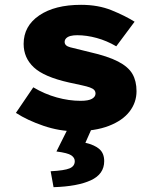

<svg xmlns="http://www.w3.org/2000/svg" viewBox="-20 -532 640 796"><path d="M290 12Q226 12 160 -10.5Q94 -33 46 -64L118 -170Q165 -142 215.5 -128Q266 -114 314 -114Q347 -114 361.5 -122.5Q376 -131 376 -144Q376 -153 370.5 -159Q365 -165 352.5 -169.5Q340 -174 319 -178.5Q298 -183 266 -190Q163 -213 120.5 -252.5Q78 -292 78 -350Q78 -424 142.5 -468Q207 -512 316 -512Q387 -512 442.5 -489.5Q498 -467 538 -442L462 -340Q423 -363 381 -374.5Q339 -386 300 -386Q284 -386 272.5 -383Q261 -380 254.5 -373.5Q248 -367 248 -358Q248 -342 271 -336Q294 -330 352 -316Q427 -299 469.5 -277Q512 -255 529 -225.5Q546 -196 546 -154Q546 -107 517 -69.5Q488 -32 431 -10Q374 12 290 12ZM202 244 190 178Q247 175 268.5 166Q290 157 290 136Q290 122 275.5 112Q261 102 214 96L268 -12H366L334 60Q373 69 392.5 86.5Q412 104 412 136Q412 190 356.5 215.5Q301 241 202 244Z"/></svg>

Font: Source Code Pro ExtraLight Black
Style: Regular
Weight: 900
Monospace: yes
Version: Version 1.018;hotconv 1.0.116;makeotfexe 2.5.65601